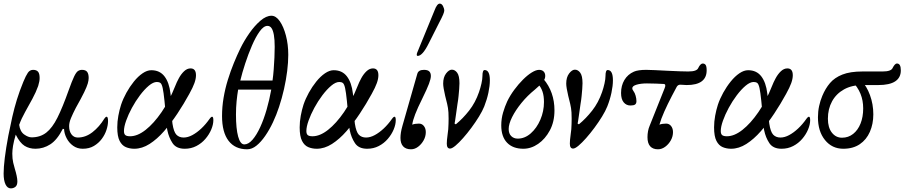

<svg xmlns="http://www.w3.org/2000/svg" viewBox="-46 -811 4998 1061"><path d="M14 230Q-5 230 -15.5 208Q-26 186 -26 148Q-26 114 -19.5 61Q-13 8 0 -61Q11 -117 22 -165.5Q33 -214 47.5 -261Q62 -308 83 -359Q97 -393 108 -409Q119 -425 137 -425Q155 -425 164 -415Q173 -405 173 -380Q173 -370 171 -360Q169 -350 165 -336Q153 -302 133 -265Q113 -228 92.5 -191.5Q72 -155 60 -121Q65 -84 87.5 -68Q110 -52 129 -52Q176 -52 209.5 -78Q243 -104 271.5 -161Q300 -218 333 -311Q352 -364 363.5 -388Q375 -412 385 -418.5Q395 -425 407 -425Q427 -425 435.5 -414Q444 -403 444 -380Q444 -367 439 -349.5Q434 -332 419 -301Q404 -270 373 -215Q357 -184 346.5 -159Q336 -134 336 -114Q336 -86 349 -68.5Q362 -51 384 -51Q427 -51 465 -80.5Q503 -110 531 -156Q538 -166 543 -166Q551 -166 551 -142Q551 -120 542.5 -93.5Q534 -67 516.5 -43.5Q499 -20 473 -4.5Q447 11 411 11Q381 11 358 -5.5Q335 -22 322 -47.5Q309 -73 308 -98L301 -99Q270 -38 232 -13.5Q194 11 150 11Q116 11 90 -5Q64 -21 41 -67Q30 -30 26 -5Q22 20 22 38Q22 66 27 88Q32 110 36 122Q42 141 46 160Q50 179 50 191Q50 213 39 221.5Q28 230 14 230Z M696 11Q671 11 649.5 2Q628 -7 615 -32.5Q602 -58 602 -107Q602 -139 608 -171.5Q614 -204 623 -232Q634 -265 652.5 -298.5Q671 -332 694 -360.5Q717 -389 742 -406Q767 -423 790 -423Q837 -423 863 -389Q889 -355 896 -295Q899 -278 900 -247Q901 -216 902.5 -183.5Q904 -151 907 -128Q914 -82 929 -66.5Q944 -51 969 -51Q992 -51 1017 -64.5Q1042 -78 1066.5 -101Q1091 -124 1112 -154Q1117 -161 1120.5 -163.5Q1124 -166 1126 -166Q1133 -166 1133 -147Q1133 -123 1121.5 -95.5Q1110 -68 1089 -43.5Q1068 -19 1039 -4Q1010 11 975 11Q928 11 907.5 -20Q887 -51 879 -90Q878 -94 877.5 -97.5Q877 -101 876.5 -105.5Q876 -110 876 -116Q868 -204 863 -253Q858 -302 853 -324.5Q848 -347 840.5 -352.5Q833 -358 821 -358Q801 -358 776.5 -337.5Q752 -317 727.5 -284.5Q703 -252 683 -215Q663 -178 651 -144Q639 -110 639 -87Q639 -71 646.5 -64.5Q654 -58 673 -58Q714 -58 759 -93.5Q804 -129 847 -191.5Q890 -254 922 -335Q930 -356 942.5 -379Q955 -402 971.5 -417.5Q988 -433 1007 -433Q1037 -433 1037 -395Q1037 -376 1028.5 -352Q1020 -328 1000 -292Q970 -237 934.5 -183.5Q899 -130 860.5 -86Q822 -42 780.5 -15.5Q739 11 696 11Z M1320 14Q1253 14 1217 -33Q1181 -80 1181 -170Q1181 -220 1189.5 -270.5Q1198 -321 1213 -369.5Q1228 -418 1246 -462Q1264 -506 1282 -543Q1303 -586 1332 -627.5Q1361 -669 1393 -696.5Q1425 -724 1454 -724Q1479 -724 1500 -694Q1521 -664 1534 -614.5Q1547 -565 1547 -508Q1547 -467 1541 -418.5Q1535 -370 1523.5 -319Q1512 -268 1496 -220Q1482 -177 1462.5 -135.5Q1443 -94 1419.5 -60Q1396 -26 1371 -6Q1346 14 1320 14ZM1304 -13Q1327 -13 1349.5 -39Q1372 -65 1392 -108.5Q1412 -152 1427.5 -206Q1443 -260 1453 -316H1270Q1265 -287 1261.5 -252Q1258 -217 1258 -178Q1258 -100 1270 -56.5Q1282 -13 1304 -13ZM1282 -366H1460Q1464 -394 1466.5 -427Q1469 -460 1470.5 -492.5Q1472 -525 1472 -552Q1472 -592 1467.5 -617.5Q1463 -643 1454.5 -655.5Q1446 -668 1432 -668Q1411 -668 1389 -637.5Q1367 -607 1346.5 -559.5Q1326 -512 1309 -460Q1292 -408 1282 -366Z M1704 11Q1679 11 1657.5 2Q1636 -7 1623 -32.5Q1610 -58 1610 -107Q1610 -139 1616 -171.5Q1622 -204 1631 -232Q1642 -265 1660.5 -298.5Q1679 -332 1702 -360.5Q1725 -389 1750 -406Q1775 -423 1798 -423Q1845 -423 1871 -389Q1897 -355 1904 -295Q1907 -278 1908 -247Q1909 -216 1910.5 -183.5Q1912 -151 1915 -128Q1922 -82 1937 -66.5Q1952 -51 1977 -51Q2000 -51 2025 -64.5Q2050 -78 2074.5 -101Q2099 -124 2120 -154Q2125 -161 2128.5 -163.5Q2132 -166 2134 -166Q2141 -166 2141 -147Q2141 -123 2129.5 -95.5Q2118 -68 2097 -43.5Q2076 -19 2047 -4Q2018 11 1983 11Q1936 11 1915.5 -20Q1895 -51 1887 -90Q1886 -94 1885.5 -97.5Q1885 -101 1884.5 -105.5Q1884 -110 1884 -116Q1876 -204 1871 -253Q1866 -302 1861 -324.5Q1856 -347 1848.5 -352.5Q1841 -358 1829 -358Q1809 -358 1784.5 -337.5Q1760 -317 1735.5 -284.5Q1711 -252 1691 -215Q1671 -178 1659 -144Q1647 -110 1647 -87Q1647 -71 1654.5 -64.5Q1662 -58 1681 -58Q1722 -58 1767 -93.5Q1812 -129 1855 -191.5Q1898 -254 1930 -335Q1938 -356 1950.5 -379Q1963 -402 1979.5 -417.5Q1996 -433 2015 -433Q2045 -433 2045 -395Q2045 -376 2036.5 -352Q2028 -328 2008 -292Q1978 -237 1942.5 -183.5Q1907 -130 1868.5 -86Q1830 -42 1788.5 -15.5Q1747 11 1704 11Z M2225 14Q2197 14 2182 -2Q2167 -18 2167 -49Q2167 -63 2169.5 -79Q2172 -95 2178 -116L2260 -403Q2263 -414 2272 -419.5Q2281 -425 2297 -425Q2317 -425 2326 -416.5Q2335 -408 2335 -391Q2335 -376 2324.5 -348Q2314 -320 2287 -265Q2262 -215 2248.5 -180Q2235 -145 2232 -122Q2246 -128 2269 -128Q2286 -128 2296.5 -114.5Q2307 -101 2307 -81Q2307 -57 2295 -35.5Q2283 -14 2264.5 0Q2246 14 2225 14ZM2262 -502Q2260 -502 2258.5 -503.5Q2257 -505 2257 -509Q2257 -511 2257.5 -513.5Q2258 -516 2259 -519L2355 -753Q2369 -791 2384 -791Q2395 -791 2402 -777.5Q2409 -764 2409 -752Q2409 -746 2403 -731Q2397 -716 2380 -684L2323 -571Q2289 -502 2262 -502Z M2441 10Q2423 10 2423 -17Q2423 -26 2424 -38Q2425 -50 2428 -72Q2430 -82 2431 -96.5Q2432 -111 2432.5 -127Q2433 -143 2433 -155Q2433 -195 2429.5 -214Q2426 -233 2425 -237Q2419 -260 2414 -281.5Q2409 -303 2406 -320.5Q2403 -338 2403 -349Q2403 -384 2419 -405Q2435 -426 2451 -426Q2468 -426 2480.5 -409Q2493 -392 2493 -351Q2493 -337 2491.5 -319Q2490 -301 2488 -280Q2486 -259 2482 -236Q2477 -202 2474 -179.5Q2471 -157 2469 -145Q2467 -133 2466 -128L2473 -124Q2512 -156 2546.5 -200Q2581 -244 2601 -302Q2609 -325 2614.5 -349.5Q2620 -374 2620 -391Q2620 -424 2632 -424Q2661 -424 2661 -367Q2661 -337 2653 -299Q2645 -261 2630 -223Q2620 -198 2601 -167Q2582 -136 2559 -105Q2536 -74 2513 -48Q2490 -22 2471 -6Q2452 10 2441 10Z M2846 11Q2788 11 2756 -22.5Q2724 -56 2724 -118Q2724 -155 2734 -189Q2744 -223 2757 -251Q2773 -284 2796 -315Q2819 -346 2844 -371Q2869 -396 2892.5 -410.5Q2916 -425 2933 -425Q2949 -425 2958 -416Q2967 -407 2967 -391Q2967 -375 2954.5 -359Q2942 -343 2910 -316Q2868 -282 2835.5 -242Q2803 -202 2784 -164Q2765 -126 2765 -98Q2765 -73 2779 -59Q2793 -45 2815 -45Q2854 -45 2887 -74Q2920 -103 2940 -149.5Q2960 -196 2960 -247Q2960 -281 2952 -304.5Q2944 -328 2930 -344L2957 -375Q3018 -303 3018 -201Q3018 -138 2992.5 -90.5Q2967 -43 2928 -16Q2889 11 2846 11Z M3121 10Q3103 10 3103 -17Q3103 -26 3104 -38Q3105 -50 3108 -72Q3110 -82 3111 -96.5Q3112 -111 3112.5 -127Q3113 -143 3113 -155Q3113 -195 3109.5 -214Q3106 -233 3105 -237Q3099 -260 3094 -281.5Q3089 -303 3086 -320.5Q3083 -338 3083 -349Q3083 -384 3099 -405Q3115 -426 3131 -426Q3148 -426 3160.5 -409Q3173 -392 3173 -351Q3173 -337 3171.5 -319Q3170 -301 3168 -280Q3166 -259 3162 -236Q3157 -202 3154 -179.5Q3151 -157 3149 -145Q3147 -133 3146 -128L3153 -124Q3192 -156 3226.5 -200Q3261 -244 3281 -302Q3289 -325 3294.5 -349.5Q3300 -374 3300 -391Q3300 -424 3312 -424Q3341 -424 3341 -367Q3341 -337 3333 -299Q3325 -261 3310 -223Q3300 -198 3281 -167Q3262 -136 3239 -105Q3216 -74 3193 -48Q3170 -22 3151 -6Q3132 10 3121 10Z M3590 14Q3562 14 3547 -2.5Q3532 -19 3532 -53Q3532 -70 3535 -86Q3538 -102 3544 -116L3627 -324Q3636 -346 3622 -347Q3602 -348 3578.5 -349Q3555 -350 3529 -350Q3495 -350 3471.5 -343Q3448 -336 3448 -323Q3448 -320 3449.5 -316Q3451 -312 3455 -307Q3462 -298 3466.5 -282Q3471 -266 3471 -252Q3471 -239 3463.5 -233.5Q3456 -228 3438 -228Q3415 -228 3400.5 -245.5Q3386 -263 3386 -297Q3386 -338 3404.5 -369Q3423 -400 3457 -415Q3468 -420 3485.5 -422.5Q3503 -425 3525 -425Q3543 -425 3572.5 -423.5Q3602 -422 3642 -420Q3683 -418 3712 -417Q3741 -416 3757 -416Q3782 -416 3795.5 -421Q3809 -426 3813 -436Q3818 -447 3824.5 -453.5Q3831 -460 3837 -460Q3848 -460 3853.5 -452Q3859 -444 3859 -422Q3859 -382 3831.5 -361.5Q3804 -341 3749 -341Q3739 -341 3731 -342Q3723 -343 3713 -343Q3701 -343 3694 -332L3667 -281Q3643 -235 3625 -194.5Q3607 -154 3598 -122Q3605 -125 3615 -126.5Q3625 -128 3635 -128Q3652 -128 3662.5 -114.5Q3673 -101 3673 -81Q3673 -57 3661 -35.5Q3649 -14 3630 0Q3611 14 3590 14Z M3994 11Q3969 11 3947.5 2Q3926 -7 3913 -32.5Q3900 -58 3900 -107Q3900 -139 3906 -171.5Q3912 -204 3921 -232Q3932 -265 3950.5 -298.5Q3969 -332 3992 -360.5Q4015 -389 4040 -406Q4065 -423 4088 -423Q4135 -423 4161 -389Q4187 -355 4194 -295Q4197 -278 4198 -247Q4199 -216 4200.5 -183.5Q4202 -151 4205 -128Q4212 -82 4227 -66.5Q4242 -51 4267 -51Q4290 -51 4315 -64.5Q4340 -78 4364.5 -101Q4389 -124 4410 -154Q4415 -161 4418.5 -163.5Q4422 -166 4424 -166Q4431 -166 4431 -147Q4431 -123 4419.5 -95.5Q4408 -68 4387 -43.5Q4366 -19 4337 -4Q4308 11 4273 11Q4226 11 4205.5 -20Q4185 -51 4177 -90Q4176 -94 4175.5 -97.5Q4175 -101 4174.5 -105.5Q4174 -110 4174 -116Q4166 -204 4161 -253Q4156 -302 4151 -324.5Q4146 -347 4138.5 -352.5Q4131 -358 4119 -358Q4099 -358 4074.5 -337.5Q4050 -317 4025.5 -284.5Q4001 -252 3981 -215Q3961 -178 3949 -144Q3937 -110 3937 -87Q3937 -71 3944.5 -64.5Q3952 -58 3971 -58Q4012 -58 4057 -93.5Q4102 -129 4145 -191.5Q4188 -254 4220 -335Q4228 -356 4240.5 -379Q4253 -402 4269.5 -417.5Q4286 -433 4305 -433Q4335 -433 4335 -395Q4335 -376 4326.5 -352Q4318 -328 4298 -292Q4268 -237 4232.5 -183.5Q4197 -130 4158.5 -86Q4120 -42 4078.5 -15.5Q4037 11 3994 11Z M4614 11Q4552 11 4513 -37Q4474 -85 4474 -163Q4474 -195 4480.5 -225Q4487 -255 4498 -281Q4515 -322 4540.5 -352Q4566 -382 4609 -399Q4652 -416 4720 -416H4831Q4855 -416 4869 -421Q4883 -426 4887 -436Q4892 -446 4898 -453Q4904 -460 4911 -460Q4932 -460 4932 -422Q4932 -382 4901 -361.5Q4870 -341 4808 -341H4721Q4661 -341 4618 -317Q4575 -293 4552 -251Q4529 -209 4529 -155Q4529 -106 4551 -78Q4573 -50 4607 -50Q4642 -50 4668.5 -71Q4695 -92 4709.5 -128.5Q4724 -165 4724 -212Q4724 -256 4709 -293Q4694 -330 4661 -364H4714Q4743 -336 4761.5 -285.5Q4780 -235 4780 -179Q4780 -126 4761 -82.5Q4742 -39 4705 -14Q4668 11 4614 11Z"/></svg>

Font: Junicode VF
Style: Italic
Weight: 400
Italic angle: -11°
Designer: Peter S. Baker
Version: Version 2.209